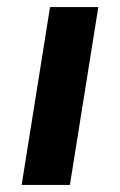

<svg xmlns="http://www.w3.org/2000/svg" viewBox="-20 -521 339 541"><path d="M41 0 121 -501H257L177 0Z"/></svg>

Font: Nunito Sans 7pt
Style: Bold Italic
Weight: 700
Italic angle: -9°
Version: Version 3.101;gftools[0.9.27]